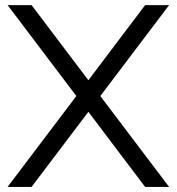

<svg xmlns="http://www.w3.org/2000/svg" viewBox="-20 -734 694 754"><path d="M644 0H549.8L327.1 -294.9L104 0H9.8L279.8 -356.9L9.8 -713.9H104L327.1 -418.9L549.8 -713.9H644L374 -356.9Z"/></svg>

Font: Arcon-Regular
Style: Regular
Weight: 400
Designer: M. Zarth
Foundry: martin zarth - visuelle & digitale kommunikation
Version: Version 1.131;PS 001.131;hotconv 1.0.70;makeotf.lib2.5.58329